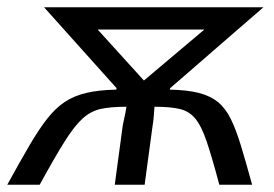

<svg xmlns="http://www.w3.org/2000/svg" viewBox="-48 -507 753 527"><path d="M-28 0Q6 -62 32 -106.5Q58 -151 81 -180.5Q104 -210 129.5 -227Q155 -244 189 -252Q223 -260 271 -261L272 -265L73 -487H675L419 -265L418 -261Q466 -260 497.5 -252Q529 -244 550 -227Q571 -210 585.5 -180.5Q600 -151 613.5 -106.5Q627 -62 644 0H554Q534 -75 519.5 -118Q505 -161 488 -181.5Q471 -202 445 -208Q419 -214 376 -214Q375 -200 374 -187Q373 -174 371 -163L349 0H267L289 -163Q291 -174 294 -187Q297 -200 299 -214Q256 -214 228.5 -208Q201 -202 178.5 -181.5Q156 -161 129 -118Q102 -75 61 0ZM347 -286 513 -426H220Z"/></svg>

Font: Exo 2
Style: Italic
Weight: 400
Italic angle: -8°
Designer: Natanael Gama
Foundry: Natanael Gama
Version: Version 2.010